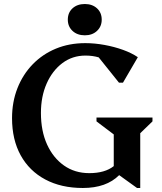

<svg xmlns="http://www.w3.org/2000/svg" viewBox="-20 -921 809 957"><path d="M393 16Q285 16 205.5 -26.5Q126 -69 83 -147Q40 -225 40 -332Q40 -413 67 -481.5Q94 -550 143 -600.5Q192 -651 258.5 -678.5Q325 -706 405 -706Q452 -706 501 -697Q550 -688 593 -672.5Q636 -657 667 -636L593 -509H573L472 -635Q442 -644 406 -644Q341 -644 291 -606.5Q241 -569 212.5 -504.5Q184 -440 184 -358Q184 -268 214.5 -201Q245 -134 299 -96Q353 -58 425 -58Q503 -58 547 -93V-251L461 -316V-335H740V-316L679 -257V16H663L574 -48Q510 16 393 16ZM403 -745Q365 -745 341.5 -767Q318 -789 318 -823Q318 -858 341.5 -879.5Q365 -901 403 -901Q440 -901 463.5 -879.5Q487 -858 487 -823Q487 -789 463.5 -767Q440 -745 403 -745Z"/></svg>

Font: Platypi Medium
Style: Regular
Weight: 500
Designer: David Sargent
Foundry: Bolt Cutter Type
Version: Version 1.200; ttfautohint (v1.8.4.7-5d5b)